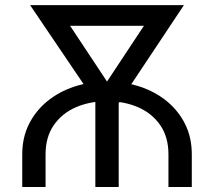

<svg xmlns="http://www.w3.org/2000/svg" viewBox="-20 -743 851 763"><path d="M742.2 -129.9Q742.2 -195.8 716.1 -249Q689.9 -302.2 643.6 -340.3Q597.2 -378.4 536.1 -398.7Q475.1 -418.9 405.3 -418.9Q335.9 -418.9 274.9 -398.7Q213.9 -378.4 167.5 -340.3Q121.1 -302.2 94.7 -249Q68.4 -195.8 68.4 -129.9Q68.4 -63.5 68.4 -31.7Q68.4 0 68.4 0H161.1Q161.1 0 161.1 -32Q161.1 -64 161.1 -129.9Q161.1 -198.2 193.6 -245.4Q226.1 -292.5 281.5 -316.7Q336.9 -340.8 405.3 -340.8Q473.6 -340.8 529.1 -316.7Q584.5 -292.5 616.9 -245.4Q649.4 -198.2 649.4 -129.9Q649.4 -63.5 649.4 -31.7Q649.4 0 649.4 0H742.2Q742.2 0 742.2 -32Q742.2 -64 742.2 -129.9ZM199.7 -640.6H602.5L606.4 -722.7H204.1ZM358.9 0H451.7V-361.3H358.9ZM434.1 -306.6 710.9 -722.7H606.4L405.3 -418.9L204.1 -722.7H99.6L368.7 -325.2Z"/></svg>

Font: Giphurs
Style: Regular
Weight: 400
Version: Version 2.010